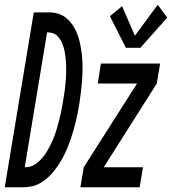

<svg xmlns="http://www.w3.org/2000/svg" viewBox="-60 -787 723 807"><path d="M469 -586 402 -719 453 -761 507 -637 603 -767 643 -713 530 -586ZM-40 0 82 -735H152Q171 -734 188.5 -728Q206 -722 220 -710Q234 -698 244 -683.5Q254 -669 261.5 -652Q269 -635 273.5 -617Q278 -599 281 -580Q284 -561 285.5 -542Q287 -523 287 -504Q287 -485 286 -465.5Q285 -446 283 -426.5Q281 -407 278.5 -387.5Q276 -368 273 -348Q270 -330 266.5 -312Q263 -294 258.5 -276Q254 -258 249 -240Q244 -222 238 -204.5Q232 -187 225 -169.5Q218 -152 209.5 -135Q201 -118 190.5 -101.5Q180 -85 168 -69.5Q156 -54 141.5 -41Q127 -28 110 -18Q93 -8 75 -4Q57 0 39 0ZM44 -84Q56 -84 67.5 -87Q79 -90 89.5 -97.5Q100 -105 109 -114Q118 -123 125.5 -133Q133 -143 139.5 -154Q146 -165 151.5 -176.5Q157 -188 162 -199Q167 -210 171 -221.5Q175 -233 178.5 -245Q182 -257 185 -268.5Q188 -280 191 -291.5Q194 -303 196.5 -315Q199 -327 201 -338.5Q203 -350 205 -362Q207 -374 209 -386Q211 -398 212.5 -410Q214 -422 215 -434.5Q216 -447 217 -458.5Q218 -470 218 -482Q218 -494 218 -506Q218 -518 217 -530Q216 -542 214.5 -553.5Q213 -565 210.5 -576Q208 -587 204 -598Q200 -609 194.5 -618.5Q189 -628 181 -636Q173 -644 162 -647.5Q151 -651 139 -651H138ZM278 0 292 -84 516 -436H351L364 -520H613L599 -436L376 -84H541L527 0Z"/></svg>

Font: Iosevka SS04 Md Ex Obl
Style: Regular
Weight: 500
Width: 7
Italic angle: -9°
Monospace: yes
Designer: Belleve Invis
Foundry: Belleve Invis
Version: Version 19.0.0; ttfautohint (v1.8.4)